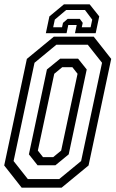

<svg xmlns="http://www.w3.org/2000/svg" viewBox="-22 -870 536 890"><path d="M78.5 0 -2.5 -103 102.5 -597 227.5 -700H412.5L493.5 -597L388.5 -103L263.5 0ZM107 -40H252.5L354 -123.5L451 -579L385 -662.5H239L138 -579L41 -123.5ZM152 -104 112 -154.5 195.5 -548 257 -598H340L380 -548L296.5 -154.5L235 -104ZM177.5 -141.5H224.5L261.5 -172L337.5 -528L313.5 -558.5H266.5L229.5 -528L153.5 -172ZM393.5 -850 438 -794 421.5 -716H325.5L333.5 -754H294.5L286.5 -716H190.5L207 -794L274.5 -850ZM372 -823.5H284.5L232 -779L224.5 -743.5H265.5L270 -764L291.5 -782.5H348L361.5 -764L357 -743.5H398L405.5 -779Z"/></svg>

Font: Tourney Condensed Regular
Style: Italic
Weight: 400
Width: 3
Italic angle: -12°
Designer: Tyler Finck
Foundry: Etcetera Type Co
Version: Version 1.010; ttfautohint (v1.8.3)